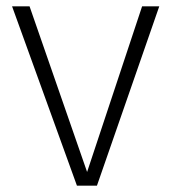

<svg xmlns="http://www.w3.org/2000/svg" viewBox="-20 -584 539 604"><path d="M481 -564H427L254 -43L73 -564H18L222 0H285Z"/></svg>

Font: Glow Sans SC Normal Light
Style: Regular
Weight: 300
Designer: Ryoko NISHIZUKA (kana, bopomofo & ideographs); Paul D. Hunt (Latin, Greek & Cyrillic); Sandoll Communications, Soo-young
Version: Version 0.93